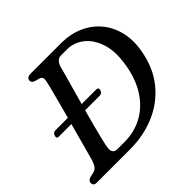

<svg xmlns="http://www.w3.org/2000/svg" viewBox="-165 -892 1085 1085"><g transform="rotate(-45 377.0 -350.0)"><path d="M8 -22Q8 -41.5 34.5 -48.5L61.5 -54.5Q74.5 -57.5 85 -69Q95.5 -80.5 105.5 -111.5Q113 -140 130 -202Q147 -264 166.5 -335.5H67Q47.5 -335.5 53.5 -355Q59 -374.5 79 -374.5H177.5Q191 -425 203.5 -472Q216 -519 225.2 -554.8Q234.5 -590.5 237.5 -607.5Q245 -639 219.5 -645.5L195.5 -652Q172.5 -659 172.5 -675Q172.5 -700 206.5 -700H449.5Q521 -700 579.8 -674.5Q638.5 -649 678.8 -602.2Q719 -555.5 735.5 -491Q752 -426.5 738.5 -348.5Q719 -235 656.8 -157.2Q594.5 -79.5 502 -39.8Q409.5 0 299.5 0H34Q19 0 13.5 -6.2Q8 -12.5 8 -22ZM307 -51.5Q385.5 -51.5 450 -86.2Q514.5 -121 558.2 -187.5Q602 -254 618.5 -350Q635.5 -447.5 613.8 -514.8Q592 -582 546.8 -616.8Q501.5 -651.5 448 -651.5H400Q366.5 -651.5 352.5 -608.5Q348.5 -592 338.5 -556.2Q328.5 -520.5 315 -473.2Q301.5 -426 287.5 -374.5H403Q423 -374.5 417.5 -355Q411.5 -335.5 391.5 -335.5H276.5Q262.5 -284.5 250 -237.2Q237.5 -190 228.8 -153.8Q220 -117.5 217.5 -99Q210 -51.5 250 -51.5Z"/></g></svg>

Font: Fraunces 9pt Soft
Style: Italic
Weight: 400
Italic angle: -16°
Version: Version 1.000;[0bf87f6ff]